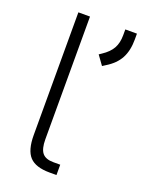

<svg xmlns="http://www.w3.org/2000/svg" viewBox="-134 -769 644 838"><g transform="rotate(20 188.0 -350.0)"><path d="M82 -130V-700H136V-130Q136 -86 151.5 -67Q167 -48 203 -48H235V0H203Q138 0 110 -30Q82 -60 82 -130ZM228 -558 240 -566Q272 -587 286 -612Q300 -637 300 -673V-700H354V-673Q354 -621 335 -585.5Q316 -550 273 -524L259 -515Z"/></g></svg>

Font: Bai Jamjuree Light
Style: Regular
Weight: 300
Designer: Katatrad Aksorn Co.,Ltd.
Foundry: Cadson Demak Co.,Ltd.
Version: Version 1.000; ttfautohint (v1.6)